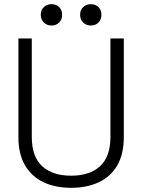

<svg xmlns="http://www.w3.org/2000/svg" viewBox="-20 -884 680 918"><path d="M68 -229V-700H132V-229Q132 -135 181.5 -89.5Q231 -44 320 -44Q409 -44 458.5 -89.5Q508 -135 508 -229V-700H572V-229Q572 -147 540.5 -93Q509 -39 452 -12.5Q395 14 320 14Q245 14 188.5 -12.5Q132 -39 100 -93Q68 -147 68 -229ZM363 -813Q363 -836 377.5 -850Q392 -864 414 -864Q437 -864 451 -850Q465 -836 465 -813Q465 -791 451 -776.5Q437 -762 414 -762Q392 -762 377.5 -776.5Q363 -791 363 -813ZM175 -813Q175 -836 189.5 -850Q204 -864 226 -864Q249 -864 263 -850Q277 -836 277 -813Q277 -791 263 -776.5Q249 -762 226 -762Q204 -762 189.5 -776.5Q175 -791 175 -813Z"/></svg>

Font: Space Grotesk Frontify Light
Style: Regular
Weight: 300
Designer: Florian Karsten
Version: Version 2.000